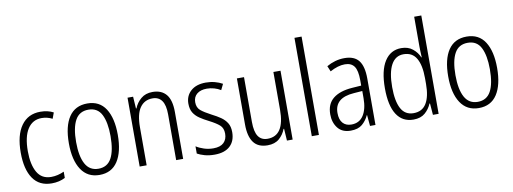

<svg xmlns="http://www.w3.org/2000/svg" viewBox="-61 -1105 3902 1461"><g transform="rotate(-10 1889.5 -375.0)"><path d="M242 10Q146 10 97.5 -61Q49 -132 49 -261Q49 -396 101.5 -469Q154 -542 249 -542Q307 -542 350 -519L333 -473Q293 -493 251 -493Q181 -493 142.5 -434Q104 -375 104 -262Q104 -159 138.5 -99Q173 -39 246 -39Q272 -39 297 -45Q322 -51 346 -62V-14Q301 10 242 10Z M800 -267Q800 -136 752.5 -63Q705 10 611 10Q519 10 470.5 -63.5Q422 -137 422 -267Q422 -399 470 -470.5Q518 -542 612 -542Q706 -542 753 -469Q800 -396 800 -267ZM478 -267Q478 -157 510.5 -97.5Q543 -38 611 -38Q680 -38 712 -96.5Q744 -155 744 -267Q744 -373 713.5 -433.5Q683 -494 612 -494Q542 -494 510 -435.5Q478 -377 478 -267Z M1116 -542Q1185 -542 1221.5 -498.5Q1258 -455 1258 -363V0H1204V-353Q1204 -425 1179.5 -459.5Q1155 -494 1108 -494Q1045 -494 1010.5 -444.5Q976 -395 976 -294V0H922V-532H965L971 -440H975Q991 -482 1026.5 -512Q1062 -542 1116 -542Z M1661 -136Q1661 -67 1619.5 -28.5Q1578 10 1500 10Q1457 10 1423.5 0.5Q1390 -9 1367 -22V-78Q1393 -61 1427.5 -50Q1462 -39 1499 -39Q1553 -39 1579.5 -64.5Q1606 -90 1606 -134Q1606 -177 1580 -200Q1554 -223 1501 -250Q1463 -269 1433.5 -289Q1404 -309 1387 -336.5Q1370 -364 1370 -407Q1370 -467 1412 -504.5Q1454 -542 1528 -542Q1564 -542 1596.5 -533.5Q1629 -525 1656 -510L1634 -465Q1612 -479 1584 -487Q1556 -495 1527 -495Q1479 -495 1451 -472Q1423 -449 1423 -408Q1423 -367 1449.5 -344.5Q1476 -322 1530 -294Q1568 -275 1597 -255Q1626 -235 1643.5 -207Q1661 -179 1661 -136Z M2104 -532V0H2060L2054 -92H2050Q2034 -49 2000 -19.5Q1966 10 1910 10Q1836 10 1801.5 -37.5Q1767 -85 1767 -176V-532H1822V-186Q1822 -110 1846 -74.5Q1870 -39 1918 -39Q2049 -39 2049 -240V-532Z M2307 0H2252V-760H2307Z M2599 -542Q2675 -542 2709.5 -497.5Q2744 -453 2744 -359V0H2702L2694 -85H2692Q2673 -44 2641 -17Q2609 10 2552 10Q2486 10 2452.5 -33Q2419 -76 2419 -139Q2419 -219 2470.5 -260.5Q2522 -302 2618 -309L2689 -314V-355Q2689 -431 2666 -463Q2643 -495 2594 -495Q2541 -495 2479 -461L2461 -504Q2492 -522 2527 -532Q2562 -542 2599 -542ZM2624 -267Q2475 -257 2475 -140Q2475 -88 2499 -61.5Q2523 -35 2565 -35Q2627 -35 2658.5 -84Q2690 -133 2690 -216V-272Z M3037 10Q2952 10 2907.5 -59Q2863 -128 2863 -262Q2863 -398 2909 -470Q2955 -542 3038 -542Q3091 -542 3126 -513.5Q3161 -485 3177 -446H3180Q3179 -468 3178 -488.5Q3177 -509 3177 -527V-760H3232V0H3188L3181 -89H3177Q3160 -48 3126.5 -19Q3093 10 3037 10ZM3046 -38Q3113 -38 3145 -90.5Q3177 -143 3177 -240V-286Q3177 -386 3145.5 -439.5Q3114 -493 3047 -493Q2984 -493 2951.5 -433.5Q2919 -374 2919 -261Q2919 -153 2949.5 -95.5Q2980 -38 3046 -38Z M3731 -267Q3731 -136 3683.5 -63Q3636 10 3542 10Q3450 10 3401.5 -63.5Q3353 -137 3353 -267Q3353 -399 3401 -470.5Q3449 -542 3543 -542Q3637 -542 3684 -469Q3731 -396 3731 -267ZM3409 -267Q3409 -157 3441.5 -97.5Q3474 -38 3542 -38Q3611 -38 3643 -96.5Q3675 -155 3675 -267Q3675 -373 3644.5 -433.5Q3614 -494 3543 -494Q3473 -494 3441 -435.5Q3409 -377 3409 -267Z"/></g></svg>

Font: Noto Sans Gujarati UI Condensed Light
Style: Regular
Weight: 300
Width: 3
Designer: Jelle Bosma - Monotype Design Team, Universal Thirst
Foundry: Monotype Imaging Inc.
Version: Version 2.106; ttfautohint (v1.8.4.7-5d5b)